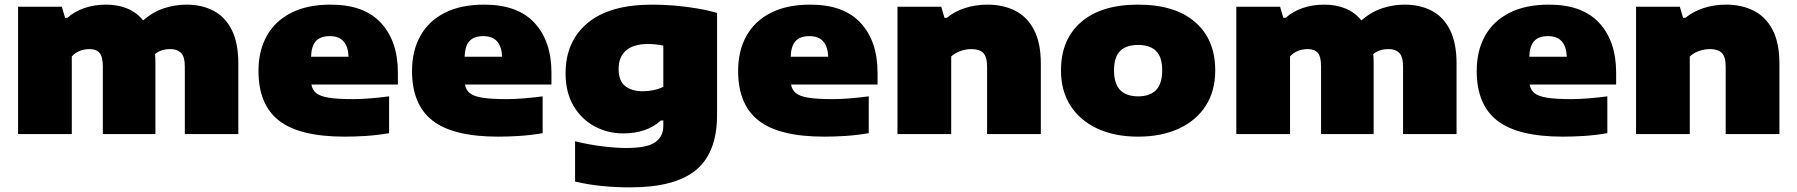

<svg xmlns="http://www.w3.org/2000/svg" viewBox="-20 -579 7757 829"><path d="M58 0V-550H247L261 -502H271Q301 -529 343.8 -544Q386.5 -559 439 -559Q488 -559 528.8 -542.5Q569.5 -526 598 -491Q641.5 -528.5 689.2 -543.8Q737 -559 785 -559Q851 -559 901.5 -532.8Q952 -506.5 980.5 -450.2Q1009 -394 1009 -304V0H778V-291Q778 -334.5 761.5 -350.8Q745 -367 717 -367Q693 -367 677 -361.2Q661 -355.5 649.5 -345.5Q651 -327 651 -307V0H424V-291Q424 -334.5 409.8 -350.8Q395.5 -367 367 -367Q341.5 -367 321.8 -358.2Q302 -349.5 290 -335V0Z M1468 11Q1274 11 1185 -58Q1096 -127 1096 -273Q1096 -359.5 1131.8 -423.8Q1167.5 -488 1237 -523.5Q1306.5 -559 1408 -559Q1552 -559 1625 -480Q1698 -401 1698 -265V-214H1324.5Q1328.5 -191 1345 -177.2Q1361.5 -163.5 1399.2 -157.2Q1437 -151 1505 -151Q1539.5 -151 1581 -154.5Q1622.5 -158 1660 -163V-4Q1607 5 1559 8Q1511 11 1468 11ZM1404 -423Q1363.5 -423 1344 -401.5Q1324.5 -380 1323 -334H1485Q1481.5 -423 1404 -423Z M2131 11Q1937 11 1848 -58Q1759 -127 1759 -273Q1759 -359.5 1794.8 -423.8Q1830.5 -488 1900 -523.5Q1969.5 -559 2071 -559Q2215 -559 2288 -480Q2361 -401 2361 -265V-214H1987.5Q1991.5 -191 2008 -177.2Q2024.5 -163.5 2062.2 -157.2Q2100 -151 2168 -151Q2202.5 -151 2244 -154.5Q2285.5 -158 2323 -163V-4Q2270 5 2222 8Q2174 11 2131 11ZM2067 -423Q2026.5 -423 2007 -401.5Q1987.5 -380 1986 -334H2148Q2144.5 -423 2067 -423Z M2701 230Q2641 230 2582.8 224.5Q2524.5 219 2463 205V31Q2524.5 46 2582.5 53Q2640.5 60 2683 60Q2774 60 2809 35.2Q2844 10.5 2844 -36V-59H2834Q2772 -3 2671 -3Q2604 -3 2547.2 -33.5Q2490.5 -64 2456.2 -122Q2422 -180 2422 -263Q2422 -399.5 2516.5 -479.2Q2611 -559 2797 -559Q2843 -559 2893 -554.8Q2943 -550.5 2990.5 -542.5Q3038 -534.5 3076 -523V-82Q3076 79 2985.8 154.5Q2895.5 230 2701 230ZM2756 -185Q2778.5 -185 2801.5 -189.8Q2824.5 -194.5 2844 -204V-382Q2830.5 -385 2813.5 -387Q2796.5 -389 2777 -389Q2715.5 -389 2683.2 -361.2Q2651 -333.5 2651 -281Q2651 -229.5 2679.5 -207.2Q2708 -185 2756 -185Z M3539 11Q3345 11 3256 -58Q3167 -127 3167 -273Q3167 -359.5 3202.8 -423.8Q3238.5 -488 3308 -523.5Q3377.5 -559 3479 -559Q3623 -559 3696 -480Q3769 -401 3769 -265V-214H3395.5Q3399.5 -191 3416 -177.2Q3432.5 -163.5 3470.2 -157.2Q3508 -151 3576 -151Q3610.5 -151 3652 -154.5Q3693.5 -158 3731 -163V-4Q3678 5 3630 8Q3582 11 3539 11ZM3475 -423Q3434.5 -423 3415 -401.5Q3395.5 -380 3394 -334H3556Q3552.5 -423 3475 -423Z M3855 0V-550H4044L4058 -502H4068Q4100.5 -529 4146 -544Q4191.5 -559 4244 -559Q4311 -559 4363 -532.8Q4415 -506.5 4444.5 -450.2Q4474 -394 4474 -304V0H4242V-291Q4242 -334.5 4225 -350.8Q4208 -367 4175 -367Q4149 -367 4125.5 -358.2Q4102 -349.5 4087 -335V0Z M4894 11Q4793.5 11 4718.8 -23.5Q4644 -58 4602.5 -122Q4561 -186 4561 -275Q4561 -408.5 4648 -483.8Q4735 -559 4894 -559Q5053 -559 5140 -483.8Q5227 -408.5 5227 -275Q5227 -186 5185.8 -122Q5144.5 -58 5069.5 -23.5Q4994.5 11 4894 11ZM4894 -163Q4945 -163 4971.5 -190.2Q4998 -217.5 4998 -275Q4998 -333 4971.5 -359Q4945 -385 4894 -385Q4843 -385 4816.5 -359Q4790 -333 4790 -275Q4790 -217.5 4816.5 -190.2Q4843 -163 4894 -163Z M5318 0V-550H5507L5521 -502H5531Q5561 -529 5603.8 -544Q5646.5 -559 5699 -559Q5748 -559 5788.8 -542.5Q5829.5 -526 5858 -491Q5901.5 -528.5 5949.2 -543.8Q5997 -559 6045 -559Q6111 -559 6161.5 -532.8Q6212 -506.5 6240.5 -450.2Q6269 -394 6269 -304V0H6038V-291Q6038 -334.5 6021.5 -350.8Q6005 -367 5977 -367Q5953 -367 5937 -361.2Q5921 -355.5 5909.5 -345.5Q5911 -327 5911 -307V0H5684V-291Q5684 -334.5 5669.8 -350.8Q5655.5 -367 5627 -367Q5601.5 -367 5581.8 -358.2Q5562 -349.5 5550 -335V0Z M6728 11Q6534 11 6445 -58Q6356 -127 6356 -273Q6356 -359.5 6391.8 -423.8Q6427.5 -488 6497 -523.5Q6566.5 -559 6668 -559Q6812 -559 6885 -480Q6958 -401 6958 -265V-214H6584.5Q6588.5 -191 6605 -177.2Q6621.5 -163.5 6659.2 -157.2Q6697 -151 6765 -151Q6799.5 -151 6841 -154.5Q6882.5 -158 6920 -163V-4Q6867 5 6819 8Q6771 11 6728 11ZM6664 -423Q6623.5 -423 6604 -401.5Q6584.5 -380 6583 -334H6745Q6741.5 -423 6664 -423Z M7044 0V-550H7233L7247 -502H7257Q7289.5 -529 7335 -544Q7380.5 -559 7433 -559Q7500 -559 7552 -532.8Q7604 -506.5 7633.5 -450.2Q7663 -394 7663 -304V0H7431V-291Q7431 -334.5 7414 -350.8Q7397 -367 7364 -367Q7338 -367 7314.5 -358.2Q7291 -349.5 7276 -335V0Z"/></svg>

Font: Encode Sans Expanded Black
Style: Regular
Weight: 900
Width: 7
Designer: Multiple Designers
Foundry: Impallari Type
Version: Version 3.000; ttfautohint (v1.8.3) -l 8 -r 50 -G 200 -x 14 